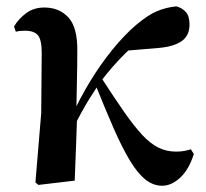

<svg xmlns="http://www.w3.org/2000/svg" viewBox="-20 -572 653 608"><path d="M101.5 13.6 92.2 5.6 110.5 -213.7 112.1 -402.7Q112.3 -445.6 100.3 -460.2Q88.3 -474.7 58.9 -474.7Q51.3 -474.7 44.4 -474.1Q37.5 -473.5 30.2 -471.5L24.4 -488Q38.8 -512.4 62.8 -530.3Q86.9 -548.2 120.3 -548.2Q167.8 -548.2 196.8 -516.5Q225.8 -484.9 224.8 -409.8Q224.8 -363.8 223.6 -315.3Q222.3 -266.7 221.7 -218.7L224.5 -214.9Q222.7 -159.6 220.7 -107Q218.6 -54.3 216.6 0ZM209.1 -159.8 192.9 -180.8H198L206.9 -203.3Q232.3 -260 265.4 -314.3Q298.5 -368.7 336.3 -415.1Q374 -461.5 411.2 -493.2Q448.1 -524.4 477 -536.5Q506 -548.7 538.2 -551.9Q555.8 -547.5 567.9 -534.6Q580.1 -521.8 580.1 -494.6Q580.1 -459 555.2 -441.7Q530.3 -424.4 483.2 -420.2L370.8 -410.8L455.3 -471.6Q416.3 -441.7 376.9 -403.1Q337.5 -364.5 296.7 -311.3L292.1 -304.3Q276.8 -281.2 264 -260.6Q251.1 -240 238.2 -216.5Q225.3 -193 209.1 -159.8ZM493.5 16.2Q465.1 16.2 440.2 -3.7Q415.4 -23.7 391.1 -64Q366.9 -104.3 340.1 -165.2Q313.3 -226.2 280.7 -307.8L299.7 -327.6Q341.7 -262.6 373.1 -217.6Q404.5 -172.6 430.5 -144.7Q456.5 -116.8 481.9 -104.4Q507.3 -91.9 537.3 -91.9Q553.5 -91.9 565.2 -94.3Q576.8 -96.7 584.4 -99.3L593.8 -84.4Q577.9 -34.2 550.2 -9Q522.6 16.2 493.5 16.2Z"/></svg>

Font: Noto Serif TC
Style: Regular
Weight: 200
Designer: Ryoko NISHIZUKA 西塚涼子 (kana & ideographs); Frank Grießhammer (Latin, Greek & Cyrillic); Wenlong ZHANG 张文龙 (bopomofo); San
Foundry: Adobe
Version: Version 2.001;hotconv 1.1.0;makeotfexe 2.6.0